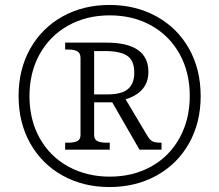

<svg xmlns="http://www.w3.org/2000/svg" viewBox="-20 -745 885 775"><path d="M55 -358Q55 -465 102 -548.5Q149 -632 232.5 -678.5Q316 -725 422 -725Q528 -725 612 -678.5Q696 -632 743 -548.5Q790 -465 790 -357Q790 -250 743 -166.5Q696 -83 612 -36.5Q528 10 422 10Q316 10 232.5 -36.5Q149 -83 102 -166.5Q55 -250 55 -358ZM746 -358Q746 -453 705 -527Q664 -601 590.5 -642Q517 -683 423 -683Q329 -683 255.5 -642Q182 -601 140.5 -527Q99 -453 99 -357Q99 -260 141 -186Q183 -112 257 -72Q331 -32 423 -32Q517 -32 590.5 -73Q664 -114 705 -188.5Q746 -263 746 -358ZM243 -169H256Q279 -169 292 -175.5Q305 -182 305 -200V-510Q305 -531 292 -538Q279 -545 256 -545H243V-573H409Q579 -573 579 -455Q579 -373 487 -344L576 -195Q586 -179 596.5 -174Q607 -169 632 -169V-141H543L433 -332H360V-200Q360 -182 373 -175.5Q386 -169 409 -169H423V-141H243ZM414 -364Q471 -364 496.5 -385.5Q522 -407 522 -452Q522 -500 494 -519.5Q466 -539 402 -539H360V-364Z"/></svg>

Font: Noto Serif Light
Style: Regular
Weight: 300
Designer: Monotype Design Team
Foundry: Monotype Imaging Inc.
Version: Version 1.001